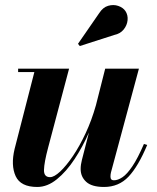

<svg xmlns="http://www.w3.org/2000/svg" viewBox="-20 -733 624 763"><path d="M434 -594 297 -550 290 -559 374 -680.5Q389 -704 410 -710Q431 -716 450 -709.5Q469 -703 478.5 -689Q489 -673 487 -652.8Q485 -632.5 471.5 -615.8Q458 -599 434 -594ZM254.5 -460 171 -145.5Q155.5 -87 154.8 -58Q154 -29 179 -29Q195 -29 219 -51.2Q243 -73.5 269.8 -113Q296.5 -152.5 320.5 -204Q344.5 -255.5 361 -314L398 -460H532L421 -48Q419 -39.5 419 -31Q419 -16.5 432.5 -16.5Q448.5 -16.5 466.8 -28.8Q485 -41 506.2 -72.5Q527.5 -104 552 -161L565 -157Q529.5 -72 490.8 -31Q452 10 393.5 10Q345 10 322.8 -10.2Q300.5 -30.5 300.5 -61.5Q300.5 -78.5 305.5 -97.5L333.5 -206.5Q309 -150.5 276.5 -101Q244 -51.5 206.2 -20.8Q168.5 10 128 10Q62 10 42.2 -33Q22.5 -76 38 -141L116.5 -446.5H52V-460Z"/></svg>

Font: Bodoni* 16pt
Style: Bold Italic
Weight: 700
Italic angle: -13°
Version: Version 2.3